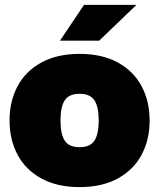

<svg xmlns="http://www.w3.org/2000/svg" viewBox="-20 -752 650 784"><path d="M19 -260Q19 -338 51.5 -399.5Q84 -461 148.5 -496.5Q213 -532 305 -532Q397 -532 461.5 -496.5Q526 -461 558.5 -399.5Q591 -338 591 -260Q591 -182 558.5 -120.5Q526 -59 461.5 -23.5Q397 12 305 12Q213 12 148.5 -23.5Q84 -59 51.5 -120.5Q19 -182 19 -260ZM305 -151Q348 -151 365.5 -177.5Q383 -204 383 -260Q383 -316 365.5 -342.5Q348 -369 305 -369Q262 -369 244.5 -342.5Q227 -316 227 -260Q227 -204 244.5 -177.5Q262 -151 305 -151ZM323 -732H537L385 -586H225Z"/></svg>

Font: Aspekta 1000
Style: Regular
Weight: 1000
Designer: Ivo Dolenc
Version: Version 2.000